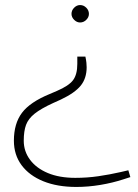

<svg xmlns="http://www.w3.org/2000/svg" viewBox="-20 -606 548 760"><path d="M318 -382Q321 -368 322 -358Q323 -348 323 -340Q323 -296 299.5 -267Q276 -238 221 -212L190 -198Q142 -176 117 -156Q92 -136 83 -111.5Q74 -87 74 -49Q74 -7 99 26.5Q124 60 169.5 79Q215 98 278 98Q325 98 369.5 91.5Q414 85 458 75L488 68L496 95L468 104Q425 118 377 126Q329 134 282 134Q207 134 151.5 111.5Q96 89 65.5 48Q35 7 35 -49Q35 -117 67 -159.5Q99 -202 177 -234L205 -246Q252 -266 269 -288.5Q286 -311 286 -353V-382ZM297 -586Q311 -586 321.5 -575.5Q332 -565 332 -551Q332 -538 321.5 -527.5Q311 -517 297 -517Q284 -517 273.5 -527.5Q263 -538 263 -551Q263 -565 273.5 -575.5Q284 -586 297 -586Z"/></svg>

Font: REM Thin
Style: Regular
Weight: 250
Designer: Octavio Pardo
Foundry: Ashler Design
Version: Version 1.005;gftools[0.9.28]